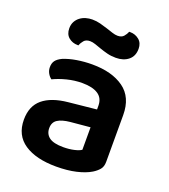

<svg xmlns="http://www.w3.org/2000/svg" viewBox="-130 -783 783 891"><g transform="rotate(20 261.0 -337.0)"><path d="M250 -81Q279 -81 303 -86.5Q327 -92 338 -100V-211L241 -202Q201 -198 180 -184.5Q159 -171 159 -142Q159 -113 180.5 -97Q202 -81 250 -81ZM246 -488Q344 -488 402.5 -446Q461 -404 461 -316V-85Q461 -61 449 -47Q437 -33 419 -22Q391 -5 348 5Q305 15 250 15Q150 15 92.5 -23.5Q35 -62 35 -139Q35 -206 77.5 -241.5Q120 -277 201 -285L338 -299V-317Q338 -355 310.5 -373Q283 -391 233 -391Q194 -391 157 -381.5Q120 -372 91 -358Q80 -366 72.5 -379.5Q65 -393 65 -409Q65 -429 74.5 -441.5Q84 -454 105 -464Q134 -476 171 -482Q208 -488 246 -488ZM175 -684Q196 -684 215 -679Q234 -674 251 -668.5Q268 -663 283 -658Q298 -653 310 -653Q330 -653 340 -664.5Q350 -676 355 -689H360Q385 -689 404 -673.5Q423 -658 423 -629Q423 -593 399 -573.5Q375 -554 337 -554Q314 -554 294.5 -559Q275 -564 258 -570Q241 -576 226.5 -581Q212 -586 200 -586Q180 -586 170 -574.5Q160 -563 155 -549H151Q125 -549 106.5 -564.5Q88 -580 88 -609Q88 -628 95.5 -642Q103 -656 115.5 -665.5Q128 -675 143.5 -679.5Q159 -684 175 -684Z"/></g></svg>

Font: Baloo 2 SemiBold
Style: Regular
Weight: 600
Designer: Sarang Kulkarni and Ek Type
Foundry: Ek Type
Version: Version 1.640;hotconv 1.0.111;makeotfexe 2.5.65597; ttfautoh